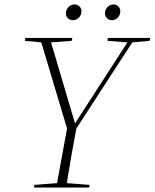

<svg xmlns="http://www.w3.org/2000/svg" viewBox="-20 -845 697 865"><path d="M92 -661 166 -654 282 -266 237 -20 135 -12 133 0H381L384 -12L281 -20C294 -103 307 -175 324 -266L576 -654L654 -661L657 -674H466L464 -661L554 -654L318 -289L210 -654L303 -661L306 -674H94ZM308 -754C328 -754 347 -770 347 -794C347 -812 333 -825 316 -825C297 -825 277 -809 277 -785C277 -766 291 -754 308 -754ZM484 -754C503 -754 522 -770 522 -794C522 -812 509 -825 491 -825C473 -825 453 -809 453 -785C453 -766 468 -754 484 -754Z"/></svg>

Font: Source Serif 4 Display Light
Style: Italic
Weight: 300
Italic angle: -12°
Designer: Frank Grießhammer
Foundry: Adobe Systems Incorporated
Version: Version 4.004;hotconv 1.0.117;makeotfexe 2.5.65602